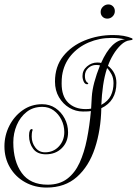

<svg xmlns="http://www.w3.org/2000/svg" viewBox="-24 -794 618 866"><path d="M186 52Q133 52 89.5 28Q46 4 21 -38.5Q-4 -81 -4 -134Q-4 -183 18 -226.5Q40 -270 78.5 -297Q117 -324 166 -324Q200 -324 226 -306.5Q252 -289 267.5 -260Q283 -231 283 -197Q283 -154 255 -126Q227 -98 183 -98Q144 -98 125.5 -123Q107 -148 107 -182Q107 -212 120 -212Q123 -212 123 -207Q120 -200 119.5 -190.5Q119 -181 119 -178Q119 -150 135.5 -128.5Q152 -107 179 -107Q217 -107 241.5 -133.5Q266 -160 266 -198Q266 -228 253 -254Q240 -280 218 -296Q196 -312 167 -312Q125 -312 96 -289Q67 -266 51.5 -229.5Q36 -193 36 -152Q36 -67 74 -14Q112 39 191 39Q244 39 279 12.5Q314 -14 335 -60Q356 -106 368 -166Q380 -226 386 -293Q378 -291 350 -291Q317 -291 288.5 -308Q260 -325 242 -355.5Q224 -386 224 -426Q224 -494 261 -540.5Q298 -587 358 -611.5Q418 -636 486 -636Q538 -636 572 -621Q574 -619 574 -617Q574 -613 561 -612Q541 -610 521.5 -591.5Q502 -573 486.5 -547Q471 -521 463 -497Q501 -468 501 -420Q501 -338 433 -306Q431 -207 404 -125.5Q377 -44 323 4Q269 52 186 52ZM362 -302Q368 -302 376 -302.5Q384 -303 387 -304L390 -357Q392 -388 401.5 -423.5Q411 -459 427 -499Q421 -501 410 -501Q389 -501 374 -487Q359 -473 359 -452Q359 -432 368 -423Q374 -420 374 -418Q374 -414 369 -414Q359 -414 353.5 -426Q348 -438 348 -451Q348 -477 368.5 -494.5Q389 -512 415 -512Q426 -512 432 -510Q479 -615 540 -616Q513 -623 479 -623Q424 -623 376 -602.5Q328 -582 296 -544Q264 -506 256 -453Q255 -446 254.5 -437Q254 -428 254 -417Q254 -360 283.5 -331Q313 -302 362 -302ZM433 -321Q464 -338 476 -363Q488 -388 488 -419Q488 -442 479 -459Q470 -476 459 -487Q447 -450 441 -408.5Q435 -367 433 -321ZM460 -710Q447 -710 438.5 -718.5Q430 -727 430 -740Q430 -754 440.5 -764Q451 -774 465 -774Q477 -774 485.5 -765.5Q494 -757 494 -744Q494 -730 484 -720Q474 -710 460 -710Z"/></svg>

Font: Updock
Style: Regular
Weight: 400
Designer: Robert E. Leuschke
Foundry: Robert E. Leuschke
Version: Version 1.010; ttfautohint (v1.8.4.7-5d5b)